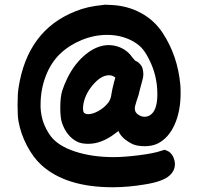

<svg xmlns="http://www.w3.org/2000/svg" viewBox="-20 -842 834 809"><path d="M151 -389Q154 -322 194 -268Q225 -227 296.5 -203.5Q368 -180 459 -180Q504 -180 566.5 -188Q629 -196 657 -206L674 -211L688 -205Q699 -200 709 -183Q717 -165 717 -151Q717 -123 695 -103Q667 -77 591 -65Q520 -53 455 -53Q257 -53 154 -147Q120 -178 93.5 -228.5Q67 -279 58 -331Q54 -352 54 -399Q54 -446 58 -471Q95 -714 297 -794Q347 -815 414 -821L419 -822Q424 -822 428 -822Q431 -822 438 -821.5Q445 -821 449 -821Q517 -818 573.5 -787.5Q630 -757 665 -704Q729 -607 740 -483Q741 -471 741 -449Q741 -373 715.5 -316.5Q690 -260 644 -237Q621 -226 590 -226Q558 -226 538 -235Q500 -254 484 -280L479 -290L463 -278Q407 -236 352 -236Q324 -236 307 -244Q262 -266 242 -322Q234 -343 234 -388Q234 -433 242 -459Q249 -482 264 -513Q295 -576 342.5 -614Q390 -652 438 -652Q446 -652 460 -650Q510 -640 537 -601Q549 -585 554 -584Q561 -582 570 -572Q579 -562 581 -552Q584 -540 584 -530Q584 -520 581.5 -510Q579 -500 575.5 -487.5Q572 -475 570 -467Q565 -442 555 -415Q548 -394 548 -384Q548 -369 561.5 -359.5Q575 -350 589 -350Q608 -350 621 -364Q643 -386 643 -446Q643 -525 607 -594Q592 -624 576 -641Q560 -658 533 -672Q487 -695 431 -695Q377 -695 324.5 -673.5Q272 -652 234 -616Q195 -579 173 -522Q151 -465 151 -401ZM334 -367Q340 -361 352 -361Q371 -361 395 -374.5Q419 -388 435 -408Q447 -422 450 -448Q452 -462 460 -494L466 -515Q454 -525 440 -525Q405 -525 369.5 -482Q334 -439 330 -392Q329 -372 334 -367Z"/></svg>

Font: Chanighter Handwriting Cyr
Style: Regular
Weight: 400
Designer: Sin Chanighter
Version: Version 001.001